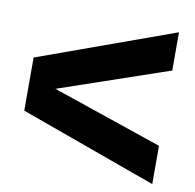

<svg xmlns="http://www.w3.org/2000/svg" viewBox="-66 -662 693 683"><g transform="rotate(10 280.0 -320.0)"><path d="M526.9 -456.1 128.9 -319.8 526.9 -184.1V-45.9L33.2 -224.1V-416L526.9 -594.2Z"/></g></svg>

Font: TASA Explorer
Style: Bold
Weight: 700
Designer: Weizhong Zhang
Foundry: Local Remote
Version: Version 1.000;Glyphs 3.1.2 (3151)